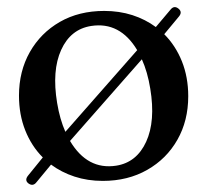

<svg xmlns="http://www.w3.org/2000/svg" viewBox="-20 -494 578 536"><path d="M60 18.5Q47.5 9.5 58.5 -4L99.5 -54.5Q68 -86 50.5 -130Q33 -174 33 -227Q33 -295 63.2 -348.5Q93.5 -402 147 -432.8Q200.5 -463.5 271 -463.5Q313 -463.5 349.5 -451.8Q386 -440 415 -418.5L455.5 -466.5Q465.5 -479.5 477.5 -470.5Q490 -461 480 -448.5L438.5 -398.5Q470 -367 487.8 -322.8Q505.5 -278.5 505.5 -225.5Q505.5 -157 475.2 -103.8Q445 -50.5 391 -19.8Q337 11 267 11Q224.5 11 188 -1Q151.5 -13 122.5 -34.5L82 14.5Q72.5 27 60 18.5ZM139.5 -206.5Q147 -161 162.5 -126L363 -354Q315 -434 234.5 -421.5Q177 -412.5 150.8 -354.8Q124.5 -297 139.5 -206.5ZM304.5 -31.5Q361.5 -40.5 388 -98.2Q414.5 -156 399.5 -246.5Q392 -293 376 -328.5L175.5 -100.5Q224 -19 304.5 -31.5Z"/></svg>

Font: Fraunces 72pt S050
Style: Regular
Weight: 400
Version: Version 1.000; ttfautohint (v1.8.3)